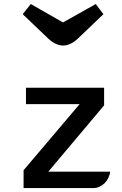

<svg xmlns="http://www.w3.org/2000/svg" viewBox="-20 -958 623 978"><path d="M100.1 0H455.6C498.5 0 536.1 -37.6 541 -83.5H226.1L510.3 -421.4V-511.2H112.3V-427.7H385.7L100.1 -90.8ZM300.8 -726.1C326.2 -726.1 351.1 -737.3 377.4 -762.2L506.8 -885.7C493.2 -904.8 481.9 -917.5 467.8 -937.5C412.6 -906.7 355 -873.5 300.8 -843.8L136.7 -937.5C121.1 -917 111.8 -906.7 95.7 -885.7L225.1 -762.2C251.5 -736.8 278.3 -726.1 300.8 -726.1Z"/></svg>

Font: Atomic Age
Style: Regular
Weight: 400
Designer: James Grieshaber
Foundry: James Grieshaber
Version: Version 1.002